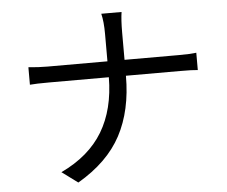

<svg xmlns="http://www.w3.org/2000/svg" viewBox="-55 -838 1110 939"><g transform="rotate(-5 500.0 -368.0)"><path d="M569.3 -540H835Q890.6 -540 921.9 -543.9V-459Q898.4 -461.9 834 -461.9H569.3Q569.3 -292 504.4 -169.9Q439.5 -47.9 292 38.1L213.9 -19.5Q352.5 -85 418.5 -194.8Q484.4 -304.7 485.4 -461.9H192.4Q127 -461.9 97.7 -459V-544.9Q146.5 -540 190.4 -540H485.4V-674.8Q485.4 -735.4 475.6 -774.4H575.2Q569.3 -735.4 569.3 -673.8Z"/></g></svg>

Font: GenYoGothic TW TTF Regular
Style: Regular
Weight: 400
Version: Version 1.300